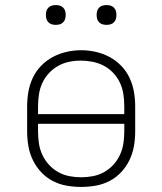

<svg xmlns="http://www.w3.org/2000/svg" viewBox="-20 -729 640 757"><path d="M300 8Q271 8 242.5 3Q214 -2 188 -15.5Q162 -29 142 -50.5Q122 -72 109.5 -98Q97 -124 92 -152.5Q87 -181 87 -210V-310Q87 -339 92 -367.5Q97 -396 109.5 -422.5Q122 -449 142.5 -470Q163 -491 188.5 -504.5Q214 -518 242.5 -524.5Q271 -531 300 -531Q329 -531 357.5 -524.5Q386 -518 411.5 -504.5Q437 -491 457.5 -470Q478 -449 490.5 -422.5Q503 -396 508 -367.5Q513 -339 513 -310V-210Q513 -181 508 -152.5Q503 -124 490.5 -98Q478 -72 458 -50.5Q438 -29 412 -15.5Q386 -2 357.5 3Q329 8 300 8ZM130 -279H470V-310Q470 -334 466.5 -357.5Q463 -381 453 -402.5Q443 -424 426.5 -441.5Q410 -459 389 -470Q368 -481 344.5 -485.5Q321 -490 298 -490Q274 -490 251 -485Q228 -480 208 -468.5Q188 -457 172 -439.5Q156 -422 146.5 -401Q137 -380 133.5 -356.5Q130 -333 130 -310ZM300 -30Q323 -30 346.5 -34.5Q370 -39 390.5 -50.5Q411 -62 427 -79.5Q443 -97 453 -118.5Q463 -140 466.5 -163.5Q470 -187 470 -210V-241H130V-210Q130 -187 133.5 -163.5Q137 -140 147 -118.5Q157 -97 173 -79.5Q189 -62 209.5 -50.5Q230 -39 253.5 -34.5Q277 -30 300 -30ZM400 -631Q392 -631 384.5 -633Q377 -635 371 -641Q365 -647 363 -654.5Q361 -662 361 -670Q361 -678 363 -685.5Q365 -693 371 -699Q377 -705 384.5 -707Q392 -709 400 -709Q408 -709 415.5 -707Q423 -705 429 -699Q435 -693 437 -685.5Q439 -678 439 -670Q439 -662 437 -654.5Q435 -647 429 -641Q423 -635 415.5 -633Q408 -631 400 -631ZM200 -631Q192 -631 184.5 -633Q177 -635 171 -641Q165 -647 163 -654.5Q161 -662 161 -670Q161 -678 163 -685.5Q165 -693 171 -699Q177 -705 184.5 -707Q192 -709 200 -709Q208 -709 215.5 -707Q223 -705 229 -699Q235 -693 237 -685.5Q239 -678 239 -670Q239 -662 237 -654.5Q235 -647 229 -641Q223 -635 215.5 -633Q208 -631 200 -631Z"/></svg>

Font: Zed Sans Extralight Extended
Style: Regular
Weight: 200
Width: 7
Designer: Belleve Invis
Foundry: Belleve Invis
Version: Version 1.0.0; ttfautohint (v1.8.4)